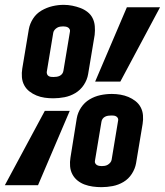

<svg xmlns="http://www.w3.org/2000/svg" viewBox="-36 -765 681 793"><path d="M184 -359Q166 -359 148.5 -361.5Q131 -364 115 -370.5Q99 -377 85.5 -387.5Q72 -398 64 -413Q56 -428 54.5 -446Q53 -464 56 -482L83 -644Q87 -667 100.5 -688Q114 -709 135.5 -721.5Q157 -734 180.5 -739.5Q204 -745 227 -745Q245 -745 262.5 -741.5Q280 -738 296 -732Q312 -726 325.5 -715.5Q339 -705 346.5 -690Q354 -675 355.5 -657Q357 -639 355 -621L328 -459Q324 -435 310 -414Q296 -393 275 -380.5Q254 -368 230.5 -363.5Q207 -359 184 -359ZM357 -428 488 -735H625L461 -428ZM185 -447Q192 -447 198.5 -448Q205 -449 211 -452Q217 -455 221 -460.5Q225 -466 226 -473L253 -635Q254 -640 251.5 -644.5Q249 -649 245 -651.5Q241 -654 235.5 -655Q230 -656 225 -656Q225 -656 225 -656Q225 -656 225 -656Q219 -656 212.5 -655Q206 -654 200 -650.5Q194 -647 189.5 -641.5Q185 -636 184 -630L157 -467Q157 -462 159 -457.5Q161 -453 165.5 -450.5Q170 -448 175 -447.5Q180 -447 185 -447ZM383 8Q365 8 347 5.5Q329 3 313 -3Q297 -9 284 -19.5Q271 -30 263 -45Q255 -60 253.5 -78Q252 -96 255 -114L281 -276Q285 -300 299 -321Q313 -342 334 -354.5Q355 -367 378.5 -372Q402 -377 426 -377Q444 -377 461.5 -374Q479 -371 494.5 -364.5Q510 -358 523.5 -347.5Q537 -337 545 -322Q553 -307 554.5 -289Q556 -271 553 -253L526 -91Q522 -68 508.5 -47Q495 -26 474 -13.5Q453 -1 429.5 3.5Q406 8 383 8ZM-16 0 149 -307H252L121 0ZM384 -79Q390 -79 396.5 -80Q403 -81 409 -84.5Q415 -88 419.5 -93.5Q424 -99 425 -105L452 -268Q453 -273 450.5 -277.5Q448 -282 443.5 -284.5Q439 -287 434 -287.5Q429 -288 424 -288Q424 -288 424 -288Q424 -288 424 -288Q417 -288 410.5 -287Q404 -286 398 -283Q392 -280 388 -274.5Q384 -269 383 -262L356 -100Q355 -95 357.5 -90.5Q360 -86 364 -83.5Q368 -81 373.5 -80Q379 -79 384 -79Z"/></svg>

Font: Iosevka Curly Extended
Style: Bold Italic
Weight: 700
Width: 7
Italic angle: -9°
Monospace: yes
Designer: Belleve Invis
Foundry: Belleve Invis
Version: Version 11.1.0; ttfautohint (v1.8.3)